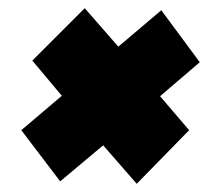

<svg xmlns="http://www.w3.org/2000/svg" viewBox="-20 -567 522 469"><path d="M127 -124 32 -249 131 -333 59 -419 187 -547 269 -453 374 -542 468 -415 371 -332 442 -249 314 -118 232 -212Z"/></svg>

Font: Georama Black
Style: Italic
Weight: 900
Italic angle: -9°
Designer: Jean-Baptiste Levee
Foundry: Production Type
Version: Version 1.000